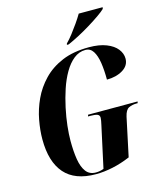

<svg xmlns="http://www.w3.org/2000/svg" viewBox="-135 -1026 942 1132"><g transform="rotate(-15 336.0 -460.5)"><path d="M309 10Q181 10 118.5 -61.5Q56 -133 56 -270Q56 -325 67.5 -387Q79 -449 106.5 -508.5Q134 -568 181 -617Q228 -666 297 -695Q366 -724 461 -724Q524 -724 567 -707Q610 -690 631.5 -662.5Q653 -635 653 -604Q653 -561 612.5 -536.5Q572 -512 515 -512Q515 -570 508 -615.5Q501 -661 484 -687.5Q467 -714 437 -714Q398 -714 366 -688.5Q334 -663 309 -620Q284 -577 266.5 -524.5Q249 -472 237 -416Q225 -360 219.5 -309Q214 -258 214 -219Q214 -154 222 -105Q230 -56 251 -28Q272 0 311 0Q323 0 334.5 -2Q346 -4 359 -9L414 -262Q417 -276 419 -286.5Q421 -297 421 -305Q421 -321 407 -326Q393 -331 367 -331H351L354 -341H656L654 -331H648Q620 -331 599.5 -321Q579 -311 570 -271L520 -36Q466 -13 412 -1.5Q358 10 309 10ZM342 -779Q361 -798 381.5 -824.5Q402 -851 421.5 -879Q441 -907 455 -931H601L599 -921Q587 -909 558.5 -889Q530 -869 493.5 -846.5Q457 -824 419 -804Q381 -784 351 -771H340Z"/></g></svg>

Font: Noto Serif Display ExtraCondensed ExtraBold
Style: Italic
Weight: 800
Width: 2
Italic angle: -12°
Designer: Monotype Design Team
Foundry: Monotype Imaging Inc.
Version: Version 2.009